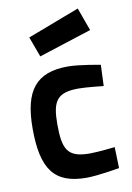

<svg xmlns="http://www.w3.org/2000/svg" viewBox="-87 -822 611 888"><g transform="rotate(-10 218.0 -378.0)"><path d="M250 -511C101 -511 40 -435 40 -256C40 -66 95 11 247 11C300 11 402 -7 402 -7L399 -106C399 -106 320 -97 282 -97C177 -97 156 -136 156 -256C156 -364 179 -402 281 -402C319 -402 398 -393 398 -393L402 -492C402 -492 304 -511 250 -511ZM98 -674 133 -579 381 -659 342 -767Z"/></g></svg>

Font: TitilliumText22L
Style: 800 wt
Weight: 800
Designer: Campivisivi
Foundry: Campivisivi
Version: 1.000